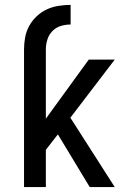

<svg xmlns="http://www.w3.org/2000/svg" viewBox="-20 -763 540 783"><path d="M78 -561Q78 -586 82.5 -610.5Q87 -635 99 -657Q111 -679 129.5 -696.5Q148 -714 170.5 -724.5Q193 -735 218 -739Q243 -743 268 -743V-663Q247 -663 227.5 -657Q208 -651 193.5 -636Q179 -621 173 -601Q167 -581 167 -561ZM346 0 216 -215 167 -152V0H78V-561H167V-279L342 -520H448L267 -283L448 0Z"/></svg>

Font: Iosevka Custom Medium
Style: Regular
Weight: 500
Monospace: yes
Designer: Belleve Invis
Foundry: Belleve Invis
Version: Version 32.5.0; ttfautohint (v1.8.4)